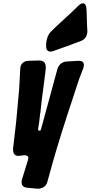

<svg xmlns="http://www.w3.org/2000/svg" viewBox="-20 -938 550 1165"><path d="M322 -635C366 -650 410 -666 454 -683L473 -690C500 -702 510 -723 510 -752L509 -768C508 -787 507 -807 507 -826L505 -879C504 -905 497 -918 483 -918C474 -918 464 -912 451 -899L447 -895C410 -858 370 -823 327 -783L286 -743C272 -727 264 -706 261 -681C260 -678 260 -673 260 -667V-657C260 -636 269 -625 287 -625C292 -625 297 -626 303 -628ZM386 -565C358 -564 335 -545 328 -518L229 -154C228 -148 224 -145 219 -145C214 -145 211 -148 211 -154L218 -199L224 -251L225 -254L233 -328L254 -489L258 -527C258 -555 247 -571 218 -571L151 -569C123 -568 104 -549 103 -522L96 -395L78 -198L59 -33C59 -10 66 8 92 8C95 8 97 8 100 7L128 4C140 4 152 7 152 21C152 24 151 28 150 32L113 152C112 157 111 162 111 167C111 182 117 198 144 201L208 207C238 207 261 193 268 163C284 104 312 1 351 -123L384 -227L460 -458L486 -526C488 -532 489 -538 489 -543C489 -564 475 -569 456 -569Z"/></svg>

Font: Bangerz
Style: Bold
Weight: 700
Designer: vernon adams
Foundry: Vernon Adams
Version: Version 2.10;December 28, 2023;FontCreator 13.0.0.2683 64-bi